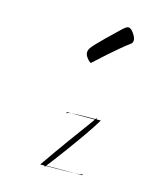

<svg xmlns="http://www.w3.org/2000/svg" viewBox="-110 -994 771 899"><g transform="rotate(15 275.5 -545.0)"><path d="M389 -456Q367 -419 333 -370.5Q299 -322 262.5 -272.5Q226 -223 197 -186H336Q363 -187 366.5 -189Q370 -191 371 -191Q372 -191 372 -191Q373 -196 373 -194Q373 -191 372 -191Q371 -186 371 -186H336Q319 -185 289 -184.5Q259 -184 211 -184H195Q192 -180 192 -179Q192 -178 188 -184H168Q169 -185 182.5 -204.5Q196 -224 217 -254Q238 -284 262 -317Q286 -350 308 -380Q330 -410 344.5 -430Q359 -450 361 -453H246Q230 -451 229 -449.5Q228 -448 225 -448Q224 -448 224 -448Q223 -444 223 -442Q223 -447 224 -448Q225 -453 226 -453H246Q258 -454 282.5 -455Q307 -456 351 -456H363Q365 -459 365 -463Q365 -463 369 -456ZM274 -704Q263 -710 253.5 -723Q244 -736 244 -747Q244 -759 251 -769Q256 -777 272.5 -794.5Q289 -812 310 -832.5Q331 -853 349.5 -870.5Q368 -888 375 -895Q385 -904 391 -907.5Q397 -911 402 -911Q410 -911 419 -901.5Q428 -892 434.5 -880Q441 -868 441 -858Q441 -854 439.5 -849Q438 -844 432 -840Q414 -827 389 -806Q364 -785 339 -763Q314 -741 296.5 -724.5Q279 -708 274 -704Z"/></g></svg>

Font: BriemHand
Style: Regular
Weight: 400
Designer: Gunnlaugur SE Briem, Eben Sorkin
Foundry: Sorkin Type
Version: Version 1.001; ttfautohint (v1.8.4.7-5d5b)